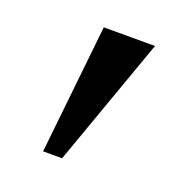

<svg xmlns="http://www.w3.org/2000/svg" viewBox="-75 -896 461 479"><g transform="rotate(20 156.0 -656.0)"><path d="M259.5 -827 137.5 -484.5H87L123.5 -827Z"/></g></svg>

Font: Merriweather 96pt Black
Style: Regular
Weight: 900
Version: Version 2.100